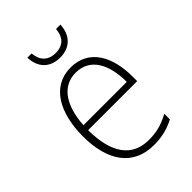

<svg xmlns="http://www.w3.org/2000/svg" viewBox="-214 -819 927 927"><g transform="rotate(-45 250.0 -355.5)"><path d="M259 -609C326 -609 368 -650 372 -721H342C338 -671 312 -640 259 -640C207 -640 179 -671 175 -721H146C149 -647 194 -609 259 -609ZM281 10C336 10 381 -2 422 -24V-62C374 -36 334 -25 281 -25C167 -25 107 -107 106 -266H441V-298C441 -430 387 -540 260 -540C132 -540 67 -423 67 -262C67 -97 137 10 281 10ZM403 -299H107C116 -435 173 -505 260 -505C359 -505 403 -417 403 -299Z"/></g></svg>

Font: Noto Sans Mono ExtraCondensed ExtraLight
Style: Regular
Weight: 200
Width: 2
Designer: Monotype Design Team
Foundry: Monotype Imaging Inc.
Version: Version 2.014